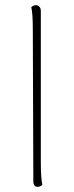

<svg xmlns="http://www.w3.org/2000/svg" viewBox="-20 -715 285 743"><path d="M109 -14 107 -600Q107 -663 101 -687Q109 -695 119 -695Q127 -695 132.5 -689Q138 -683 138 -673V-87Q138 -24 144 0Q136 8 126 8Q109 8 109 -14Z"/></svg>

Font: Arima Madurai Thin
Style: Regular
Weight: 250
Designer: Joana Correia and Natanael Gama
Foundry: NDISCOVER
Version: Version 1.019; ttfautohint (v1.5) -l 7 -r 28 -G 50 -x 13 -D 